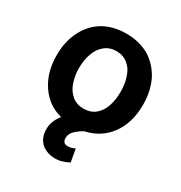

<svg xmlns="http://www.w3.org/2000/svg" viewBox="-178 -683 964 1021"><g transform="rotate(30 304.0 -172.5)"><path d="M226 185Q188 155 188 96Q188 73 195 55Q204 27 224 3Q140 -18 90 -91Q39 -165 39 -271Q39 -356 72 -420Q104 -484 163 -520Q224 -555 304 -555Q384 -555 445 -520Q503 -484 537 -420Q569 -354 569 -271Q569 -161 515 -86Q461 -13 368 7Q339 23 319 43Q300 62 300 87Q300 120 331 120Q344 120 354 117L375 109L389 187Q367 198 353 202Q332 210 305 210Q260 210 226 185ZM375 -118Q404 -142 417 -181Q431 -219 431 -271Q431 -323 417 -361Q404 -402 375 -424Q347 -448 305 -448Q263 -448 234 -424Q204 -400 191 -361Q176 -321 176 -271Q176 -222 191 -181Q204 -143 234 -118Q263 -95 305 -95Q346 -95 375 -118Z"/></g></svg>

Font: Sinter Bold
Style: Regular
Weight: 700
Foundry: Adobe & rsms
Version: Version 1.000